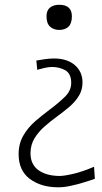

<svg xmlns="http://www.w3.org/2000/svg" viewBox="-20 -568 427 800"><path d="M226.7 -443.3C243.3 -443.3 256.2 -448.1 265.7 -457.1C274.8 -466.2 279.5 -480.5 279.5 -500C279.5 -531.9 261.9 -548.1 227.1 -548.1C211 -548.1 198.1 -544.3 188.6 -536.7C178.6 -528.6 173.8 -516.7 173.8 -500C173.8 -480.5 178.6 -466.2 188.6 -457.1C198.1 -448.1 211 -443.3 226.7 -443.3ZM222.9 212.4C238.6 212.4 256.2 210.5 274.8 206.2C293.3 202.4 311.9 197.6 329.5 191.9C347.1 186.7 362.4 181.4 375.2 177.1L371.9 126.7C341.9 139.5 314.3 149.5 288.1 155.7C261.9 161.9 241.4 165.2 227.6 165.2C190 164.8 161 156.2 139.5 140.5C118.1 124.8 107.1 101.4 107.1 70.5C107.1 47.1 112.9 26.2 123.8 8.1C134.8 -9.5 148.6 -26.2 165.7 -41C182.4 -55.7 200 -70 218.6 -83.3C236.2 -96.2 253.3 -109.5 269.5 -123.3C285.2 -137.1 298.6 -151.9 308.6 -168.6C318.6 -184.8 323.8 -203.3 323.8 -224.3C323.8 -254.3 312.9 -278.6 291.4 -297.1C270 -315.2 241 -324.3 205.2 -324.3C193.3 -324.3 180.5 -323.3 166.7 -321.4C152.9 -319.5 141 -317.6 131.4 -315.7L135.2 -277.1C143.8 -279.5 154.3 -282.4 166.2 -285.2C178.1 -287.6 188.6 -289 197.6 -289C218.6 -288.6 237.1 -283.8 252.9 -274.8C268.6 -265.2 276.7 -248.1 276.7 -222.9C276.7 -200.5 267.6 -181 249.5 -163.8C231.4 -146.2 210.5 -128.6 186.7 -111C167.1 -96.2 147.1 -80.5 127.1 -63.3C107.1 -45.7 90.5 -26.2 77.6 -3.8C64.3 18.6 57.6 44.8 57.6 74.8C57.6 119.5 72.9 153.8 103.8 177.1C134.8 200.5 174.3 212.4 222.9 212.4Z"/></svg>

Font: Pinar Light
Style: Regular
Weight: 300
Designer: Amin Abedi
Version: Version 2.00;September 9, 2021;FontCreator 13.0.0.2683 64-bi